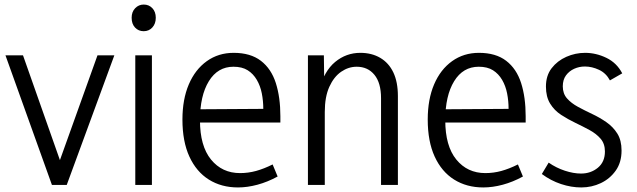

<svg xmlns="http://www.w3.org/2000/svg" viewBox="-20 -812 2797 843"><path d="M408 -569H482L273 0H208L4 -569H81L254 -78H232Z M574 0V-569H647V0ZM611 -675Q588 -675 573 -691Q558 -707 558 -734Q558 -760 573.5 -776Q589 -792 611 -792Q634 -792 649 -776Q664 -760 664 -734Q664 -708 649 -691.5Q634 -675 611 -675Z M1025 11Q952 11 897 -23.5Q842 -58 811.5 -124.5Q781 -191 781 -287Q781 -376 809 -441.5Q837 -507 888 -543.5Q939 -580 1006 -580Q1080 -580 1125.5 -545Q1171 -510 1191 -447.5Q1211 -385 1211 -302V-274H822L823 -332L1136 -334Q1136 -369 1129.5 -402Q1123 -435 1107.5 -461.5Q1092 -488 1067.5 -503.5Q1043 -519 1005 -519Q936 -519 897 -455.5Q858 -392 858 -284Q858 -171 906.5 -111.5Q955 -52 1034 -52Q1070 -52 1104.5 -61.5Q1139 -71 1177 -90L1199 -37Q1155 -13 1110.5 -1Q1066 11 1025 11Z M1653 0V-381Q1653 -448 1624 -483.5Q1595 -519 1546 -519Q1510 -519 1478 -497Q1446 -475 1426 -431Q1406 -387 1406 -320V0H1332V-569H1402L1404 -416H1381Q1403 -500 1451.5 -540Q1500 -580 1562 -580Q1612 -580 1649.5 -558Q1687 -536 1707 -494Q1727 -452 1727 -390V0Z M2102 11Q2029 11 1974 -23.5Q1919 -58 1888.5 -124.5Q1858 -191 1858 -287Q1858 -376 1886 -441.5Q1914 -507 1965 -543.5Q2016 -580 2083 -580Q2157 -580 2202.5 -545Q2248 -510 2268 -447.5Q2288 -385 2288 -302V-274H1899L1900 -332L2213 -334Q2213 -369 2206.5 -402Q2200 -435 2184.5 -461.5Q2169 -488 2144.5 -503.5Q2120 -519 2082 -519Q2013 -519 1974 -455.5Q1935 -392 1935 -284Q1935 -171 1983.5 -111.5Q2032 -52 2111 -52Q2147 -52 2181.5 -61.5Q2216 -71 2254 -90L2276 -37Q2232 -13 2187.5 -1Q2143 11 2102 11Z M2532 11Q2488 11 2443 -4Q2398 -19 2359 -48L2389 -98Q2422 -75 2460 -62.5Q2498 -50 2531 -50Q2574 -50 2605 -75.5Q2636 -101 2636 -147Q2636 -181 2617 -203Q2598 -225 2568.5 -241Q2539 -257 2506.5 -272.5Q2474 -288 2444 -307.5Q2414 -327 2395.5 -357Q2377 -387 2377 -432Q2377 -480 2402 -512.5Q2427 -545 2466.5 -562.5Q2506 -580 2549 -580Q2597 -580 2642.5 -558Q2688 -536 2712 -490L2658 -459Q2641 -491 2610 -505.5Q2579 -520 2548 -520Q2523 -520 2501 -510Q2479 -500 2465 -481Q2451 -462 2451 -433Q2451 -401 2469.5 -380Q2488 -359 2517.5 -343Q2547 -327 2580 -311.5Q2613 -296 2642.5 -275.5Q2672 -255 2690.5 -225.5Q2709 -196 2709 -151Q2709 -99 2683.5 -63Q2658 -27 2618 -8Q2578 11 2532 11Z"/></svg>

Font: Yaldevi
Style: Regular
Weight: 400
Designer: Sol Matas, Rajitha Manaperi, Kosala Senevirathne
Foundry: Mooniak
Version: Version 1.100